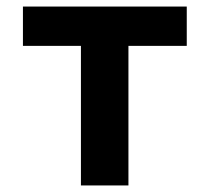

<svg xmlns="http://www.w3.org/2000/svg" viewBox="-20 -566 640 586"><path d="M227 0V-426H50V-546H550V-426H372V0Z"/></svg>

Font: Noto Sans Mono
Style: Bold
Weight: 700
Designer: Monotype Design Team
Foundry: Monotype Imaging Inc.
Version: Version 2.014